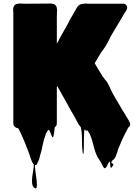

<svg xmlns="http://www.w3.org/2000/svg" viewBox="-20 -721 755 1081"><path d="M713 -18Q712 -12 706 -6Q704 -4 703 -4Q703 -3 701 -1Q699 4 696 9Q693 14 691 19L685 30Q674 51 663.5 75.5Q653 100 645 119Q644 125 642 130.5Q640 136 638 142L632 157Q630 164 627 168Q624 172 621 176L620 177Q620 177 619.5 177.5Q619 178 618 178Q618 178 617.5 178.5Q617 179 616 179Q606 190 607 194Q608 198 612.5 199.5Q617 201 618.5 205Q620 209 609 220Q606 226 605 225Q603 223 602.5 219.5Q602 216 601 213Q600 207 600 200.5Q600 194 598 188Q597 189 596.5 189Q596 189 595 191Q594 192 593 194Q592 196 590 198Q590 198 590 198.5Q590 199 589 199Q589 200 587 204Q585 208 582.5 213.5Q580 219 576 223Q574 225 572 225Q572 226 568 226Q567 226 567 225.5Q567 225 566 225Q566 225 565.5 223.5Q565 222 563 221Q562 220 560.5 217.5Q559 215 560 217Q559 215 558.5 214Q558 213 557 212L553 202Q552 200 551 198Q550 196 549 195L544 186Q538 177 532.5 168.5Q527 160 523 150L517 135Q513 124 509.5 111Q506 98 503 85Q501 78 499 71.5Q497 65 495 58L486 35Q485 33 484 31Q483 29 482 28Q477 18 469 10Q469 15 467 17Q466 18 465 16Q464 14 463 13L456 6V7Q460 11 463.5 15Q467 19 456 8Q455 10 455 13Q455 16 454 19Q453 34 452.5 58Q452 82 452 106Q452 130 450 145Q450 146 448 145Q446 144 446 143Q441 111 441.5 68.5Q442 26 435 -5Q433 -7 433 -7Q433 -8 432.5 -8Q432 -8 432 -9Q432 -9 432 -9.5Q432 -10 431 -10L424 -19Q424 -19 424 -19.5Q424 -20 423 -20Q422 -22 421 -24Q420 -26 419 -28Q418 -28 418 -30Q417 -30 417 -30.5Q417 -31 417 -31Q412 -41 406 -51.5Q400 -62 395 -72Q388 -82 381 -95Q374 -108 366 -122Q366 -123 365.5 -123.5Q365 -124 365 -125Q355 -142 346 -159Q337 -176 327 -192Q323 -200 318.5 -208Q314 -216 309 -224Q308 -226 307 -228Q306 -230 304 -234Q303 -235 303 -236L300 -233V-31Q300 -22 299 -18Q300 -19 295 -11Q300 -16 295 -10.5Q290 -5 288 -4Q287 3 286.5 10Q286 17 285 25Q284 30 283.5 35Q283 40 281 45Q280 46 279.5 48.5Q279 51 277 52Q275 53 273 49Q271 46 269 40Q266 32 265 29.5Q264 27 261 20Q260 19 258.5 15Q257 11 253 10L249 14Q243 22 238 33L235 43Q226 65 220.5 94.5Q215 124 208 147Q207 148 207 149.5Q207 151 206 153Q204 163 201 173Q198 183 193 192Q191 198 189 201Q187 207 182 208Q181 209 177 209Q176 220 179.5 244Q183 268 186 292Q189 316 187 330.5Q185 345 174 337Q163 329 161 312Q159 295 161.5 274.5Q164 254 167.5 235Q171 216 170 205Q170 204 169.5 204Q169 204 169 203Q168 203 167 201Q166 199 167 201Q167 201 163 195Q160 188 157 181.5Q154 175 152 168Q148 156 144 144Q140 132 135 120Q128 100 120.5 82.5Q113 65 102 40Q100 36 98.5 32.5Q97 29 95 25Q92 18 88 11Q86 7 86 7Q84 3 84 3Q83 1 81 0.5Q79 0 73 -1Q69 -3 66 -5Q55 -13 55 -27V-645Q55 -650 54.5 -655.5Q54 -661 54 -666Q54 -669 54.5 -671.5Q55 -674 55 -676Q55 -679 57 -683Q60 -692 66 -695L72 -698Q73 -699 76 -699Q87 -702 100 -701Q113 -700 123 -700L266 -701Q272 -701 274 -700Q282 -700 289 -695L295 -689Q297 -687 299 -681V-679Q300 -678 300 -674Q301 -671 301 -668Q301 -665 301 -663V-658Q301 -650 300.5 -641Q300 -632 300 -624V-475L303 -480Q303 -481 303.5 -481.5Q304 -482 304 -483Q306 -485 306 -486L309 -491L315 -503Q326 -522 337.5 -543.5Q349 -565 361 -585Q364 -590 366.5 -596Q369 -602 372 -607Q376 -614 379.5 -620.5Q383 -627 387 -632Q387 -633 387.5 -633.5Q388 -634 388 -634L403 -661Q408 -669 412.5 -677.5Q417 -686 424 -691Q432 -698 445 -699Q450 -700 455 -700.5Q460 -701 464 -701Q467 -701 469.5 -700.5Q472 -700 474 -700H658Q663 -700 668.5 -700.5Q674 -701 679 -700Q687 -698 692 -691.5Q697 -685 696 -677Q696 -674 694 -668L686 -654Q685 -654 685 -653.5Q685 -653 685 -653Q683 -651 683 -650Q679 -644 675.5 -638Q672 -632 669 -626L606 -521Q600 -511 596 -501Q589 -487 582 -474Q575 -461 567 -450Q559 -437 552 -430Q550 -426 548 -424Q546 -420 543 -415Q540 -410 537 -405Q535 -401 532 -397Q529 -393 527 -388L518 -373L517 -372Q518 -374 515.5 -369.5Q513 -365 513 -365L518 -357Q519 -356 519 -355Q519 -354 520 -353Q521 -352 522 -350.5Q523 -349 526 -344Q526 -342 528 -340Q530 -338 530 -336L541 -318Q546 -311 550 -304Q554 -297 558 -290Q566 -282 571 -273Q582 -263 591 -244.5Q600 -226 609 -206Q612 -200 615 -194Q618 -188 622 -182L673 -95Q678 -88 682.5 -80.5Q687 -73 691 -65Q693 -63 698 -54Q700 -50 703 -46Q706 -42 708 -37L711 -32Q711 -31 711.5 -30Q712 -29 712 -27Q713 -26 713 -22Z"/></svg>

Font: Rubik Wet Paint
Style: Regular
Weight: 400
Designer: Hubert and Fischer, NaN
Foundry: Hubert and Fischer, NaN
Version: Version 2.200